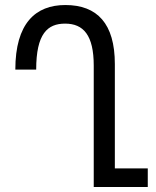

<svg xmlns="http://www.w3.org/2000/svg" viewBox="-20 -744 621 764"><path d="M568 -74H437V-489C437 -650 367 -724 240 -724C121 -724 41 -651 41 -467H124C124 -610 169 -650 239 -650C312 -650 353 -604 353 -483V0H568Z"/></svg>

Font: Noto Sans Armenian ExtraCondensed
Style: Regular
Weight: 400
Width: 2
Designer: Monotype Design Team
Foundry: Monotype Imaging Inc.
Version: Version 2.008